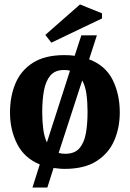

<svg xmlns="http://www.w3.org/2000/svg" viewBox="-20 -750 584 864"><path d="M126 94 159 -10Q89 -39 57 -102.5Q25 -166 25 -244Q25 -316 49.5 -374.5Q74 -433 128 -467.5Q182 -502 270 -502Q295 -502 316 -499L346 -591H416L381 -483Q455 -455 487 -390.5Q519 -326 519 -244Q519 -175 494 -117.5Q469 -60 414.5 -25Q360 10 270 10Q257 10 244.5 8.5Q232 7 221 6L193 94ZM191 -109 295 -432Q283 -435 268 -435Q228 -435 207 -410.5Q186 -386 178 -343.5Q170 -301 170 -246Q170 -205 174.5 -170Q179 -135 191 -109ZM274 -58Q316 -58 337.5 -83Q359 -108 366.5 -150.5Q374 -193 374 -246Q374 -290 369 -326.5Q364 -363 350 -388L244 -62Q256 -58 274 -58ZM211 -558 184 -593 340 -730 439 -690V-667Z"/></svg>

Font: Manuale
Style: Regular
Weight: 400
Designer: Eduardo Tunni / Pablo Cosgaya
Foundry: Eduardo Tunni / Pablo Cosgaya
Version: Version 1.002